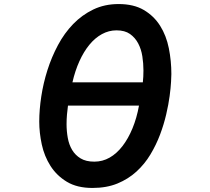

<svg xmlns="http://www.w3.org/2000/svg" viewBox="-20 -860 1040 949"><path d="M437 69Q361 69 310.5 38.5Q260 8 229.5 -40Q199 -88 186.5 -146Q174 -204 174 -259Q174 -317 184 -383Q194 -449 214.5 -513.5Q235 -578 266.5 -637Q298 -696 341.5 -741Q385 -786 441 -813Q497 -840 566 -840Q641 -840 691 -810.5Q741 -781 771.5 -732.5Q802 -684 814.5 -621.5Q827 -559 827 -494Q827 -485 825.5 -456Q824 -427 818.5 -385.5Q813 -344 801.5 -294.5Q790 -245 771 -194.5Q752 -144 723.5 -96.5Q695 -49 654.5 -12Q614 25 560.5 47Q507 69 437 69ZM446 -61Q487 -61 522 -81Q557 -101 585.5 -138Q614 -175 635 -226Q656 -277 667 -338H316Q313 -317 311 -293.5Q309 -270 309 -246Q309 -212 315 -178.5Q321 -145 336.5 -119Q352 -93 378.5 -77Q405 -61 446 -61ZM686 -453Q689 -480 689 -512Q689 -547 683.5 -582Q678 -617 663 -645.5Q648 -674 622.5 -692Q597 -710 556 -710Q518 -710 484 -691.5Q450 -673 422 -639Q394 -605 372.5 -557.5Q351 -510 338 -453Z"/></svg>

Font: LINE Seed JP_TTF Bold
Style: Regular
Weight: 700
Designer: LINE & Fontrix & Fontworks
Version: Version 1.009